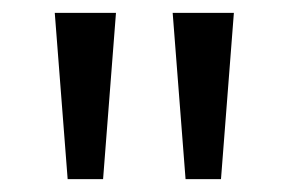

<svg xmlns="http://www.w3.org/2000/svg" viewBox="-20 -734 448 298"><path d="M160 -714 140 -456H85L65 -714ZM343 -714 323 -456H268L248 -714Z"/></svg>

Font: Noto Sans Old North Arabian
Style: Regular
Weight: 400
Designer: Monotype Design Team
Foundry: Monotype Imaging Inc.
Version: Version 2.001; ttfautohint (v1.8.4.7-5d5b)